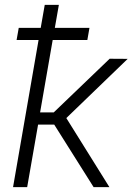

<svg xmlns="http://www.w3.org/2000/svg" viewBox="-20 -770 545 790"><path d="M339.4 -605.5H196.8L145 -307.6H201.2L431.2 -528.3L505.4 -527.8L252.9 -284.2L430.2 0H365.2L203.1 -257.3H136.7L91.8 0H33.7L138.7 -605.5H48.3L57.1 -655.3H147.5L164.1 -750H222.2L205.6 -655.3H348.1Z"/></svg>

Font: Roboto Light
Style: Italic
Weight: 300
Italic angle: -12°
Designer: Google
Version: Version 2.134; 2016; ttfautohint (v1.6)